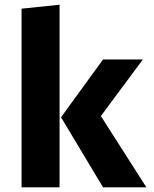

<svg xmlns="http://www.w3.org/2000/svg" viewBox="-20 -798 655 818"><path d="M233.8 -777.9V0H71.8V-761ZM588.7 -544.6 409.7 -303.6 603.6 0H419L240 -298.5L419 -544.6Z"/></svg>

Font: Fira Code
Style: Bold
Weight: 700
Monospace: yes
Designer: Carrois Corporate, Edenspiekermann AG, Nikita Prokopov
Foundry: Carrois Corporate, Edenspiekermann AG, Nikita Prokopov
Version: Version 6.000; ttfautohint (v1.8.2) -l 8 -r 50 -G 200 -x 14 